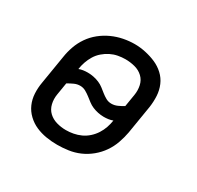

<svg xmlns="http://www.w3.org/2000/svg" viewBox="-122 -672 844 821"><g transform="rotate(30 300.0 -261.5)"><path d="M250 8Q222 8 195 3.5Q168 -1 144 -11.5Q120 -22 100.5 -40.5Q81 -59 70.5 -83Q60 -107 58.5 -134.5Q57 -162 62 -190L85 -330Q89 -357 98.5 -384Q108 -411 124.5 -435Q141 -459 164 -477.5Q187 -496 213.5 -508Q240 -520 268 -525.5Q296 -531 323 -531Q350 -531 377.5 -525Q405 -519 429 -508.5Q453 -498 472.5 -480Q492 -462 502.5 -437.5Q513 -413 514.5 -385.5Q516 -358 512 -330L489 -190Q484 -163 474.5 -136Q465 -109 448.5 -85Q432 -61 409 -42Q386 -23 359.5 -11.5Q333 0 305 4Q277 8 250 8ZM363 -260Q378 -260 392.5 -266.5Q407 -273 420 -281L430 -342Q434 -366 429 -389Q424 -412 407.5 -427.5Q391 -443 368 -449Q345 -455 321 -455Q303 -455 284.5 -451.5Q266 -448 249 -439.5Q232 -431 217 -418Q202 -405 192 -388.5Q182 -372 176 -354.5Q170 -337 167 -318Q177 -322 188 -323.5Q199 -325 210 -325Q225 -325 239.5 -322Q254 -319 267 -313.5Q280 -308 291 -299.5Q302 -291 312.5 -282.5Q323 -274 335.5 -267Q348 -260 363 -260ZM251 -65Q269 -65 287.5 -68.5Q306 -72 323.5 -80Q341 -88 356 -101.5Q371 -115 381.5 -131.5Q392 -148 398 -165.5Q404 -183 407 -202Q396 -198 385 -196.5Q374 -195 363 -195Q349 -195 334.5 -198Q320 -201 307 -206.5Q294 -212 283 -220.5Q272 -229 261 -237.5Q250 -246 237.5 -253Q225 -260 210 -260Q195 -260 181 -253.5Q167 -247 153 -239L143 -178Q139 -154 144.5 -131Q150 -108 166 -93Q182 -78 204.5 -71.5Q227 -65 251 -65Z"/></g></svg>

Font: Iosevka Etoile Oblique
Style: Regular
Weight: 400
Italic angle: -9°
Designer: Belleve Invis
Foundry: Belleve Invis
Version: Version 15.5.2; ttfautohint (v1.8.4)